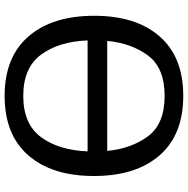

<svg xmlns="http://www.w3.org/2000/svg" viewBox="-12 -742 769 784"><g transform="rotate(90 372.0 -350.5)"><path d="M44.9 -351.1Q44.9 -522 129.2 -618.4Q213.4 -714.8 372.1 -714.8Q530.8 -714.8 615 -617.9Q699.2 -521 699.2 -350.1Q699.2 -179.2 615 -82.3Q530.8 14.6 372.1 14.6Q213.4 14.6 129.2 -82.8Q44.9 -180.2 44.9 -351.1ZM145.5 -324.2Q150.4 -206.1 203.9 -133.8Q257.3 -61.5 372.1 -61.5Q486.8 -61.5 540.3 -133.8Q593.8 -206.1 598.6 -324.2ZM147.5 -404.3H596.7Q587.4 -502.4 537.1 -570.6Q486.8 -638.7 372.1 -638.7Q257.3 -638.7 207 -570.6Q156.7 -502.4 147.5 -404.3Z"/></g></svg>

Font: Istok
Style: Regular
Weight: 500
Designer: Andrey V. Panov
Foundry: Andrey V. Panov
Version: Version 1.0.3